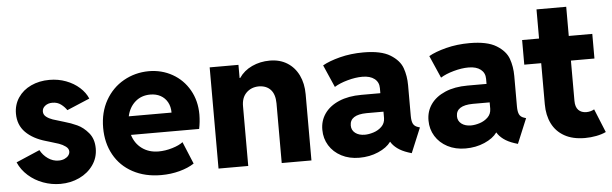

<svg xmlns="http://www.w3.org/2000/svg" viewBox="-46 -831 3163 993"><g transform="rotate(-5 1536.0 -334.5)"><path d="M15.6 -123 138.7 -175.8Q152.8 -148.9 178.2 -131.1Q203.6 -113.3 233.4 -113.3Q251 -113.3 264.4 -119.4Q277.8 -125.5 284.9 -135Q292 -144.5 292 -155.3Q292 -170.4 276.9 -181.6Q261.7 -192.9 242.2 -199.7Q222.7 -206.5 193.4 -214.8Q181.6 -218.8 176.8 -219.7Q109.9 -238.8 72 -277.1Q34.2 -315.4 34.2 -374Q34.2 -420.4 58.6 -456.8Q83 -493.2 125.7 -513.2Q168.5 -533.2 221.7 -533.2Q267.1 -533.2 307.4 -518.1Q347.7 -502.9 376.7 -476.8Q405.8 -450.7 418.9 -418.9L300.8 -369.1Q289.6 -386.2 271.2 -400.1Q252.9 -414.1 226.6 -414.1Q204.1 -414.1 189 -402.3Q173.8 -390.6 173.8 -373Q173.8 -356.4 187.7 -345.5Q201.7 -334.5 221.2 -327.9Q240.7 -321.3 278.3 -310.5Q313.5 -300.8 345.2 -286.1Q377 -271.5 403.3 -240Q429.7 -208.5 429.7 -159.2Q429.7 -110.8 402.8 -72.8Q376 -34.7 330.8 -13.4Q285.6 7.8 232.4 7.8Q186 7.8 142.8 -8.1Q99.6 -23.9 66.2 -53.7Q32.7 -83.5 15.6 -123Z M477.1 -261.7Q477.1 -342.3 512 -403.8Q546.9 -465.3 606.4 -499Q666 -532.7 736.8 -533.2Q804.2 -533.2 859.6 -502Q915 -470.7 947 -414.6Q979 -358.4 979 -287.1Q978.5 -247.6 971.2 -212.9H617.2Q630.9 -167.5 666.7 -141.4Q702.6 -115.2 752.4 -115.2Q787.6 -115.2 824 -126.2Q860.4 -137.2 879.4 -152.3L927.2 -37.1Q896.5 -16.6 851.1 -4.4Q805.7 7.8 755.4 7.8Q671.4 7.8 608.2 -26.4Q544.9 -60.5 511 -121.8Q477.1 -183.1 477.1 -261.7ZM836.4 -309.6Q836.4 -340.8 823.5 -364Q810.5 -387.2 787.6 -399.7Q764.6 -412.1 734.9 -412.1Q688 -412.1 656.2 -384Q624.5 -356 614.3 -309.6Z M1053.2 -525.4H1202.6V-457H1205.6Q1230.5 -493.7 1272.9 -513.4Q1315.4 -533.2 1365.7 -533.2Q1417.5 -533.2 1455.8 -509.3Q1494.1 -485.4 1514.9 -442.4Q1535.6 -399.4 1535.6 -343.8V0H1381.3V-310.5Q1380.9 -356.9 1358.9 -380.9Q1336.9 -404.8 1297.4 -405.3Q1257.8 -404.8 1232.4 -379.4Q1207 -354 1207.5 -308.6V0H1053.2Z M1605.5 -152.3Q1605 -199.7 1630.9 -236.6Q1656.7 -273.4 1705.8 -294.4Q1754.9 -315.4 1822.3 -315.4H1920.9V-341.8Q1920.9 -372.6 1898.2 -390.4Q1875.5 -408.2 1835 -408.2Q1799.3 -408.2 1758.1 -396.7Q1716.8 -385.3 1689.5 -368.2L1638.7 -484.4Q1672.4 -503.9 1729.2 -518.6Q1786.1 -533.2 1851.6 -533.2Q1942.9 -533.2 1990.5 -503.9Q2038.1 -474.6 2052.7 -433.6Q2067.4 -392.6 2067.4 -343.8V-185.5Q2067.4 -158.2 2074.2 -144.3Q2081.1 -130.4 2097.7 -125L2109.4 -121.1L2055.7 7.8L2037.1 2Q2004.4 -8.8 1982.4 -25.1Q1960.4 -41.5 1949.7 -60.5H1948.7Q1927.7 -31.2 1882.8 -11.7Q1837.9 7.8 1784.2 7.8Q1731.9 7.8 1691.2 -13.4Q1650.4 -34.7 1627.9 -71.3Q1605.5 -107.9 1605.5 -152.3ZM1822.3 -108.4Q1843.3 -108.4 1867.9 -116.2Q1892.6 -124 1910.4 -141.4Q1928.2 -158.7 1928.7 -185.5V-218.8H1840.8Q1753.9 -217.8 1753.9 -162.1Q1753.9 -137.7 1772.9 -123Q1792 -108.4 1822.3 -108.4Z M2156.7 -152.3Q2156.2 -199.7 2182.1 -236.6Q2208 -273.4 2257.1 -294.4Q2306.2 -315.4 2373.5 -315.4H2472.2V-341.8Q2472.2 -372.6 2449.5 -390.4Q2426.8 -408.2 2386.2 -408.2Q2350.6 -408.2 2309.3 -396.7Q2268.1 -385.3 2240.7 -368.2L2189.9 -484.4Q2223.6 -503.9 2280.5 -518.6Q2337.4 -533.2 2402.8 -533.2Q2494.1 -533.2 2541.7 -503.9Q2589.4 -474.6 2604 -433.6Q2618.7 -392.6 2618.7 -343.8V-185.5Q2618.7 -158.2 2625.5 -144.3Q2632.3 -130.4 2648.9 -125L2660.6 -121.1L2606.9 7.8L2588.4 2Q2555.7 -8.8 2533.7 -25.1Q2511.7 -41.5 2501 -60.5H2500Q2479 -31.2 2434.1 -11.7Q2389.2 7.8 2335.4 7.8Q2283.2 7.8 2242.4 -13.4Q2201.7 -34.7 2179.2 -71.3Q2156.7 -107.9 2156.7 -152.3ZM2373.5 -108.4Q2394.5 -108.4 2419.2 -116.2Q2443.8 -124 2461.7 -141.4Q2479.5 -158.7 2480 -185.5V-218.8H2392.1Q2305.2 -217.8 2305.2 -162.1Q2305.2 -137.7 2324.2 -123Q2343.3 -108.4 2373.5 -108.4Z M2763.2 -184.6V-397.5H2675.3V-525.4H2763.2V-676.8H2917.5V-525.4H3039.6V-397.5H2917.5V-188.5Q2917.5 -156.2 2932.9 -140.6Q2948.2 -125 2974.1 -125Q2996.1 -125 3015.1 -135.7L3064.9 -13.7Q3043.5 -3.4 3014.4 2.2Q2985.4 7.8 2955.6 7.8Q2892.1 7.8 2849.1 -16.4Q2806.2 -40.5 2784.7 -83.7Q2763.2 -127 2763.2 -184.6Z"/></g></svg>

Font: Reddit Sans Vanilla ExtraBold
Style: Regular
Weight: 800
Designer: Stephen Hutchings
Foundry: Reddit
Version: Version 1.013